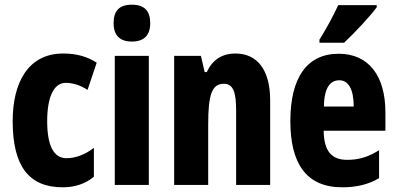

<svg xmlns="http://www.w3.org/2000/svg" viewBox="-20 -788 1692 818"><path d="M247 10C297 10 343 -4 380 -35V-158C342 -129 302 -114 263 -114C209 -114 181 -167 181 -272C181 -378 211 -435 260 -435C291 -435 322 -425 353 -405L392 -521C351 -547 307 -560 249 -560C100 -560 34 -436 34 -272C34 -79 104 10 247 10Z M542 -768C488 -768 464 -742 464 -689C464 -637 491 -611 542 -611C593 -611 620 -637 620 -689C620 -741 596 -768 542 -768ZM614 -550H469V0H614Z M983 -560C926 -560 885 -533 861 -481H852L836 -550H722V0H867V-258C867 -386 883 -431 934 -431C975 -431 986 -392 986 -317V0H1131V-361C1131 -489 1077 -560 983 -560Z M1585 -757V-766H1421C1400 -721 1374 -672 1341 -619V-606H1446C1494 -651 1558 -720 1585 -757ZM1423 -559C1287 -559 1217 -456 1217 -272C1217 -94 1283 10 1438 10C1498 10 1550 -2 1595 -29V-148C1547 -118 1507 -107 1459 -107C1392 -107 1360 -145 1359 -231H1622V-309C1622 -466 1550 -559 1423 -559ZM1426 -446C1464 -446 1487 -408 1487 -334H1360C1361 -415 1387 -446 1426 -446Z"/></svg>

Font: Noto Sans Myanmar ExtraCondensed ExtraBold
Style: Regular
Weight: 800
Width: 2
Designer: Monotype Design Team
Foundry: Monotype Imaging Inc.
Version: Version 2.107